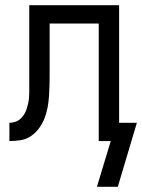

<svg xmlns="http://www.w3.org/2000/svg" viewBox="-20 -540 544 735"><path d="M431 175H351L404 0H358V-450H170V-256Q170 -235 169.5 -213.5Q169 -192 167.5 -170.5Q166 -149 162 -127.5Q158 -106 150 -86Q142 -66 129 -48.5Q116 -31 98.5 -19Q81 -7 59.5 -3.5Q38 0 16 0V-70Q27 -70 38 -73.5Q49 -77 57.5 -84.5Q66 -92 72 -101.5Q78 -111 81.5 -121.5Q85 -132 87.5 -143Q90 -154 91 -165Q92 -176 92 -187Q92 -198 92 -209V-520H436V-70H504Z"/></svg>

Font: Iosevka Term SS14
Style: Regular
Weight: 400
Monospace: yes
Designer: Belleve Invis
Foundry: Belleve Invis
Version: Version 24.1.1; ttfautohint (v1.8.4)